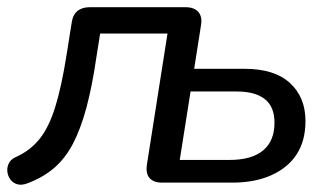

<svg xmlns="http://www.w3.org/2000/svg" viewBox="-28 -507 919 533"><path d="M48 2Q32 8 20 4.5Q8 1 1 -8.5Q-6 -18 -7.5 -30Q-9 -42 -3.5 -53.5Q2 -65 16 -71Q56 -89 82 -121.5Q108 -154 125.5 -210.5Q143 -267 157 -356L171 -444Q174 -466 187 -476.5Q200 -487 221 -487H487Q511 -487 522.5 -474Q534 -461 530 -437L511 -316H651Q734 -316 777 -276.5Q820 -237 820 -171Q820 -116 795.5 -78.5Q771 -41 725 -20.5Q679 0 617 0H422Q398 0 387 -13Q376 -26 380 -51L437 -414H250L240 -351Q228 -268 212 -208.5Q196 -149 174.5 -108Q153 -67 122 -40.5Q91 -14 48 2ZM471 -63H609Q671 -63 702.5 -89.5Q734 -116 734 -166Q734 -211 707 -232Q680 -253 630 -253H501Z"/></svg>

Font: Nunito Medium
Style: Italic
Weight: 500
Designer: Vernon Adams
Foundry: Vernon Adams
Version: Version 3.601